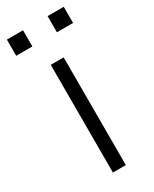

<svg xmlns="http://www.w3.org/2000/svg" viewBox="-201 -724 621 772"><g transform="rotate(-30 110.0 -338.0)"><path d="M140 0V-500H80V0ZM53 -601V-676H-22V-601ZM242 -601V-676H167V-601Z"/></g></svg>

Font: Abel
Style: Regular
Weight: 400
Designer: Matthew Desmond
Foundry: Matthew Desmond
Version: Version 1.002